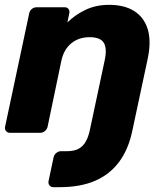

<svg xmlns="http://www.w3.org/2000/svg" viewBox="-20 -550 683 795"><path d="M201 225Q191 225 185 217.5Q179 210 181 200L202 101Q204 91 213 83.5Q222 76 233 76H258Q287 76 305.5 66Q324 56 335.5 35.5Q347 15 353 -16L413 -298Q424 -347 410.5 -371.5Q397 -396 351 -396Q306 -396 275 -370.5Q244 -345 234 -298L177 -25Q175 -15 166 -7.5Q157 0 147 0H22Q11 0 5 -7.5Q-1 -15 1 -25L101 -495Q103 -506 112 -513Q121 -520 132 -520H247Q258 -520 263.5 -513Q269 -506 267 -495L259 -457Q290 -488 333.5 -509Q377 -530 432 -530Q495 -530 536 -504Q577 -478 592 -428Q607 -378 591 -304L528 -9Q512 68 473.5 120Q435 172 374 198.5Q313 225 227 225Z"/></svg>

Font: Rubik
Style: Bold Italic
Weight: 700
Italic angle: -12°
Designer: Hubert and Fischer
Foundry: Hubert and Fischer
Version: Version 2.300;gftools[0.9.30]